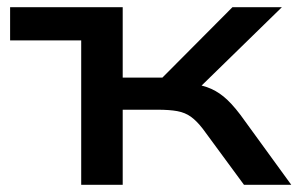

<svg xmlns="http://www.w3.org/2000/svg" viewBox="-20 -512 829 532"><path d="M205 0V-400H8V-492H320V-297H430L624 -492H761L510 -247L495 -281Q529 -279 553.5 -270.5Q578 -262 599.5 -244.5Q621 -227 646 -194L787 0H656L542 -155Q525 -177 509 -188.5Q493 -200 471.5 -204Q450 -208 416 -208H320V0Z"/></svg>

Font: Nunito Sans 10pt Expanded SemiBold
Style: Regular
Weight: 600
Width: 7
Designer: Vernon Adams
Foundry: Vernon Adams
Version: Version 3.101;gftools[0.9.27]